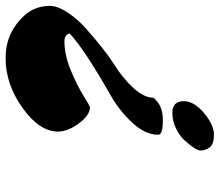

<svg xmlns="http://www.w3.org/2000/svg" viewBox="-68 -650 766 669"><g transform="rotate(-90 314.5 -315.0)"><path d="M404 -286Q309 -217 309 -163Q283 -130 231.5 -130Q180 -130 180 -146Q180 -191 221 -235.5Q262 -280 314 -310Q482 -406 533 -455Q528 -473 506 -473Q457 -473 403.5 -450.5Q350 -428 315 -406Q280 -384 275 -384Q247 -385 219 -423.5Q191 -462 191 -495Q191 -560 273.5 -619Q356 -678 447 -678Q536 -678 596 -612Q629 -575 629 -524Q629 -497 606 -462Q583 -427 550 -398Q477 -333 427 -301ZM256 -97Q228 -97 201.5 -84Q175 -71 160 -54Q125 -15 125 1.5Q125 18 136 33Q147 48 180.5 48Q214 48 255.5 13.5Q297 -21 297 -57Q297 -97 256 -97Z"/></g></svg>

Font: Mrs Sheppards
Style: Regular
Weight: 400
Version: Version 1.000